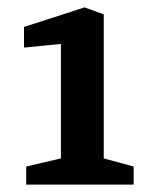

<svg xmlns="http://www.w3.org/2000/svg" viewBox="-20 -500 413 520"><path d="M51 0V-49L145 -71V-381L45 -371V-427L209 -480L261 -461V-71L342 -49V0Z"/></svg>

Font: Grenze Gotisch SemiBold
Style: Regular
Weight: 600
Designer: Renata Polastri
Foundry: Omnibus-Type
Version: Version 1.001